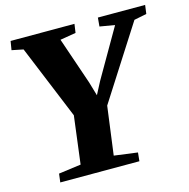

<svg xmlns="http://www.w3.org/2000/svg" viewBox="-108 -848 939 954"><g transform="rotate(-15 361.0 -371.5)"><path d="M86 0 91.5 -44 206.5 -59.5 237.5 -305 81 -685.5 22 -697.5 29.5 -743H358L351.5 -698L270.5 -684.5L353 -443L374 -371.5L408 -436.5L551.5 -685L474.5 -698L478.5 -743H721.5L715.5 -698L651 -685L410 -308.5L377 -60L497.5 -44L493 0Z"/></g></svg>

Font: Merriweather 48pt Black
Style: Italic
Weight: 900
Italic angle: -7.8°
Version: Version 2.101